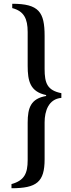

<svg xmlns="http://www.w3.org/2000/svg" viewBox="-20 -850 375 1020"><path d="M127 -198V0C127 72 109 109 41 128V150C175 150 217 117 217 -4V-200C217 -260 238 -324 306 -330V-355C231 -370 217 -408 217 -484V-659C217 -786 187 -830 45 -830V-807C107 -791 127 -751 127 -680V-501C127 -419 140 -363 225 -345V-340C144 -326 127 -278 127 -198Z"/></svg>

Font: Libre Baskerville
Style: Regular
Weight: 400
Designer: Pablo Impallari, Rodrigo Fuenzalida
Foundry: Pablo Impallari, Rodrigo Fuenzalida
Version: Version 1.051;Glyphs 3.2.3 (3260)